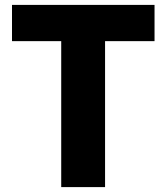

<svg xmlns="http://www.w3.org/2000/svg" viewBox="-20 -764 680 784"><path d="M230 -596H29V-744H611V-596H409V0H230Z"/></svg>

Font: KaiGen Gothic KR Heavy
Style: Heavy
Weight: 900
Designer: Ryoko NISHIZUKA  (kana & ideographs); Paul D. Hunt (Latin, Greek & Cyrillic); Wenlong ZHANG  (bopomofo); Sandoll Communi
Foundry: Adobe Systems Incorporated
Version: Version 1.002 March 28, 2018